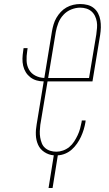

<svg xmlns="http://www.w3.org/2000/svg" viewBox="-20 -763 540 953"><path d="M221 170 247 8Q222 6 200.5 -8Q179 -22 169 -44.5Q159 -67 158 -93Q157 -119 162 -146L197 -359Q178 -359 161 -364Q144 -369 130.5 -379.5Q117 -390 108 -404.5Q99 -419 95 -436.5Q91 -454 91.5 -472Q92 -490 95 -509L97 -524H117L115 -509Q111 -485 112 -461Q113 -437 124 -417.5Q135 -398 155.5 -387.5Q176 -377 200 -376L238 -608Q241 -625 246 -642Q251 -659 260 -674.5Q269 -690 281.5 -703.5Q294 -717 310 -726Q326 -735 343.5 -739Q361 -743 378 -743Q397 -743 414.5 -738.5Q432 -734 445.5 -723Q459 -712 467 -696.5Q475 -681 478 -663Q481 -645 480.5 -626.5Q480 -608 477 -589L439 -359H216L180 -143Q178 -127 177.5 -111.5Q177 -96 179.5 -81Q182 -66 187.5 -52Q193 -38 204 -28.5Q215 -19 229.5 -14.5Q244 -10 260 -10Q276 -10 293 -16Q310 -22 324 -33.5Q338 -45 348 -60.5Q358 -76 365.5 -92Q373 -108 377.5 -124.5Q382 -141 385 -157L386 -165H405L404 -156Q401 -138 395.5 -120Q390 -102 382 -84.5Q374 -67 362.5 -50.5Q351 -34 336.5 -21Q322 -8 304 -0.5Q286 7 267 8L241 170ZM219 -376H422L458 -592Q460 -608 461.5 -624Q463 -640 460.5 -655Q458 -670 451.5 -683.5Q445 -697 434 -706.5Q423 -716 408.5 -720.5Q394 -725 378 -725Q356 -725 333.5 -716Q311 -707 294.5 -689Q278 -671 269.5 -649Q261 -627 257 -605Z"/></svg>

Font: Iosevka Thin Oblique
Style: Regular
Weight: 100
Italic angle: -9°
Monospace: yes
Designer: Belleve Invis
Foundry: Belleve Invis
Version: Version 32.5.0; ttfautohint (v1.8.4)